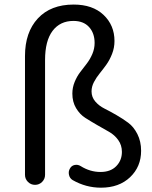

<svg xmlns="http://www.w3.org/2000/svg" viewBox="-20 -827 682 859"><path d="M431.6 12.7Q364.3 12.7 304.7 -21.5Q292 -29.3 288.6 -44.9Q285.2 -60.5 293 -73.2Q299.8 -85.9 314 -88.9Q328.1 -91.8 340.8 -84Q382.8 -57.6 429.7 -57.6Q474.6 -57.6 500 -83.5Q525.4 -109.4 525.4 -147.5Q525.4 -177.7 508.8 -200.7Q492.2 -223.6 467.8 -237.3Q443.4 -251 414.6 -267.6Q385.7 -284.2 361.3 -299.8Q336.9 -315.4 320.3 -343.3Q303.7 -371.1 303.7 -408.2Q303.7 -435.5 314 -460.4Q324.2 -485.4 338.9 -504.4Q353.5 -523.4 368.2 -542.5Q382.8 -561.5 393.1 -585.4Q403.3 -609.4 403.3 -634.8Q403.3 -678.7 378.4 -706.1Q353.5 -733.4 308.6 -733.4Q249 -733.4 215.3 -689Q181.6 -644.5 181.6 -558.6V-44.9Q181.6 -26.4 168.5 -13.2Q155.3 0 136.7 0Q118.2 0 105 -13.2Q91.8 -26.4 91.8 -44.9V-576.2Q91.8 -682.6 149.4 -744.6Q207 -806.6 309.6 -806.6Q394.5 -806.6 443.4 -760.3Q492.2 -713.9 492.2 -643.6Q492.2 -613.3 481.4 -585.9Q470.7 -558.6 456.1 -538.1Q441.4 -517.6 426.3 -499Q411.1 -480.5 400.4 -460Q389.6 -439.5 389.6 -418Q389.6 -392.6 406.2 -373Q422.9 -353.5 447.3 -341.3Q471.7 -329.1 500.5 -312.5Q529.3 -295.9 553.7 -277.8Q578.1 -259.8 594.7 -227.1Q611.3 -194.3 611.3 -152.3Q611.3 -81.1 562 -34.2Q512.7 12.7 431.6 12.7Z"/></svg>

Font: Gen Jyuu Gothic P Regular
Style: Regular
Weight: 400
Designer: [Source Han Sans]
Ryoko NISHIZUKA  (kana & ideographs); Paul D. Hunt (Latin, Greek & Cyrillic); Wenlong ZHANG  (bopomofo
Version: Version 1.002.20150607